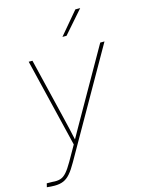

<svg xmlns="http://www.w3.org/2000/svg" viewBox="-157 -822 814 1105"><g transform="rotate(-15 250.0 -269.5)"><path d="M-18.6 202.1 -13.2 180.2 21 180.7Q48.3 183.6 67.9 177.5Q87.4 171.4 104.7 151.6Q122.1 131.8 143.1 95.2L194.8 4.4L67.4 -522.5H89.8L176.3 -164.1Q185.5 -126.5 194.1 -88.9Q202.6 -51.3 210.9 -13.2H204.1Q225.6 -51.3 246.8 -88.9Q268.1 -126.5 289.6 -164.1L493.7 -522.5H519L162.6 103Q140.6 142.1 121.3 164.3Q102.1 186.5 80.1 195.8Q58.1 205.1 27.8 205.1Q14.2 205.1 4.9 204.3Q-4.4 203.6 -18.6 202.1ZM292 -610.4 404.8 -744.1H433.6L316.4 -610.4Z"/></g></svg>

Font: Inter 28pt Thin
Style: Italic
Weight: 250
Italic angle: -9.3988°
Designer: Rasmus Andersson
Foundry: rsms
Version: Version 4.001;git-66647c0bb